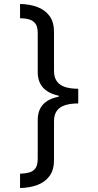

<svg xmlns="http://www.w3.org/2000/svg" viewBox="-20 -812 495 967"><path d="M374 -291Q334 -291 307 -282Q280 -273 266 -253.5Q252 -234 252 -201V-6Q252 44 229.5 74.5Q207 105 168.5 119.5Q130 134 81 135V63Q109 62 129 56Q149 50 159.5 34Q170 18 170 -13V-206Q170 -257 197 -286Q224 -315 276 -325V-330Q224 -341 197 -370.5Q170 -400 170 -450V-645Q170 -676 159.5 -691.5Q149 -707 129 -713.5Q109 -720 81 -720V-792Q130 -791 168.5 -776.5Q207 -762 229.5 -731.5Q252 -701 252 -651V-455Q252 -423 266 -403Q280 -383 307 -374Q334 -365 374 -365Z"/></svg>

Font: uoriya85
Style: Book
Weight: 400
Designer: Jelle Bosma - Monotype Design Team
Foundry: Monotype Imaging Inc.
Version: Version 2.003